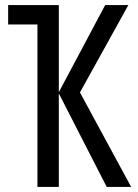

<svg xmlns="http://www.w3.org/2000/svg" viewBox="-20 -734 540 754"><path d="M127 0H211V-367L399 0H495L294 -371L484 -714H393L211 -372V-714H12V-638H127Z"/></svg>

Font: Noto Sans Mono ExtraCondensed
Style: Regular
Weight: 400
Width: 2
Designer: Monotype Design Team
Foundry: Monotype Imaging Inc.
Version: Version 2.014